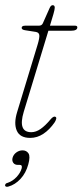

<svg xmlns="http://www.w3.org/2000/svg" viewBox="-22 -524 318 740"><path d="M116 -401 74.5 -407.5Q61.5 -409.5 61.5 -416.5Q61.5 -425 75 -425H127.5Q139 -425 143 -434L169 -492.5Q174 -504 181 -504Q189 -504 189 -494.5Q189 -487.5 184 -470L170.5 -425H267.5Q276 -425 276 -418.5Q276 -405.5 251 -405.5H164.5L69.5 -93Q46 -14.5 98.5 -14.5Q116.5 -14.5 134.2 -26.8Q152 -39 172.5 -63.5Q184.5 -78 192 -73.5Q196 -71.5 194.5 -65.5Q193 -59.5 189 -53Q169.5 -24.5 145.5 -8.5Q121.5 7.5 94.5 7.5Q55 7.5 42.8 -20.2Q30.5 -48 44 -92L122.5 -350.5Q131 -378.5 129.5 -388.8Q128 -399 116 -401ZM47 111.5Q34.5 111.5 29 103.2Q23.5 95 26.5 84Q30 71.5 41 63.5Q52 55.5 65 55.5Q80 55.5 87.8 67.2Q95.5 79 87 109.5Q78 143 57 165.5Q36 188 10.5 195Q0 198 -2.5 191.5Q-2.5 182.5 8 180.5Q27 174 41.8 158.2Q56.5 142.5 61.5 125Q65 111.5 54 111.5Z"/></svg>

Font: Fraunces 144pt S100 Thin
Style: Italic
Weight: 100
Italic angle: -16°
Version: Version 1.000; ttfautohint (v1.8.3)